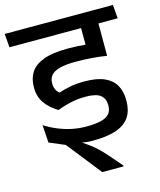

<svg xmlns="http://www.w3.org/2000/svg" viewBox="-138 -720 822 988"><g transform="rotate(-15 273.0 -226.0)"><path d="M319.5 -562H555L549 -634.5H313.5ZM461.5 -587.5H370.5V-476L461.5 -475.5ZM564.5 -562 558.5 -634.5H-18L-12 -562ZM369.5 -583.5V-415L462 -393V-583.5ZM396 182V176.5L334 105Q316.5 85 299.2 68.5Q282 52 263 37.5Q244 23 221.5 8.5V-10.5L55 -36.5L138 -1.5L283 182ZM48.5 -131 55 -36.5 142.5 -12.5Q171.5 -4.5 204.8 4.5Q238 13.5 278 13.5Q357.5 13.5 405.8 -4Q454 -21.5 476 -55.5Q498 -89.5 498 -139V-144.5Q498 -189.5 479.8 -222.8Q461.5 -256 421.2 -274.2Q381 -292.5 314.5 -292.5Q274.5 -292.5 241 -286.5Q207.5 -280.5 176.5 -270Q164 -280.5 158 -293.8Q152 -307 152 -324V-326.5Q152 -351 166 -367.8Q180 -384.5 211.8 -393.2Q243.5 -402 297 -402Q338.5 -402 379.8 -399Q421 -396 462 -389.5V-460.5Q414 -469 369.8 -473.5Q325.5 -478 274.5 -478Q194 -478 146 -460Q98 -442 77 -409.2Q56 -376.5 56 -331.5V-328Q56 -280.5 80.2 -245.8Q104.5 -211 148.5 -184.5Q185 -199 222 -207Q259 -215 299 -215Q357 -215 379.5 -196Q402 -177 402 -144.5V-140.5Q402 -115 388.8 -98.2Q375.5 -81.5 345.8 -73.5Q316 -65.5 266 -65.5Q226 -65.5 189 -73.2Q152 -81 116.8 -95.5Q81.5 -110 48.5 -131Z"/></g></svg>

Font: Anek Devanagari Medium
Style: Regular
Weight: 500
Designer: Kailash Malviya (Devanagari) & Yesha Goshar (Latin)
Foundry: Ek Type
Version: Version 1.003